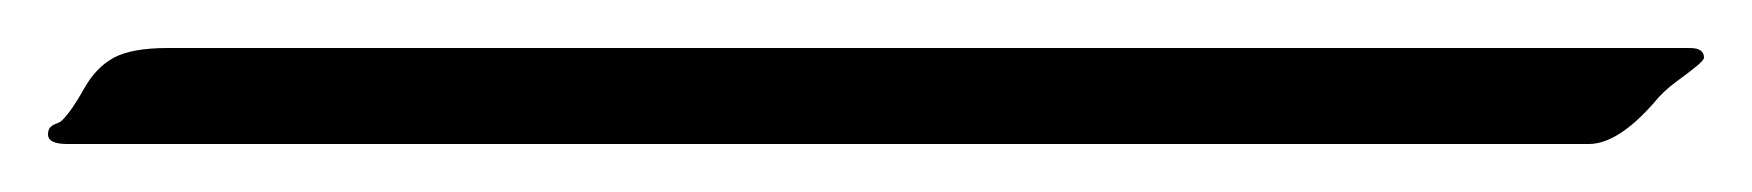

<svg xmlns="http://www.w3.org/2000/svg" viewBox="-60 40 730 80"><path d="M602 100H-32Q-40 100 -40 96Q-40 94 -39 93Q-38 92 -36.5 91.5Q-35 91 -34 90Q-30 86 -25 77Q-20 68 -12.5 64Q-5 60 10 60H644Q650 60 650 64Q650 65 647 67.5Q644 70 638.5 74Q633 78 629 83Q614 100 602 100Z"/></svg>

Font: Miama Nueva
Style: Medium
Weight: 400
Italic angle: -28°
Version: Version 1.0